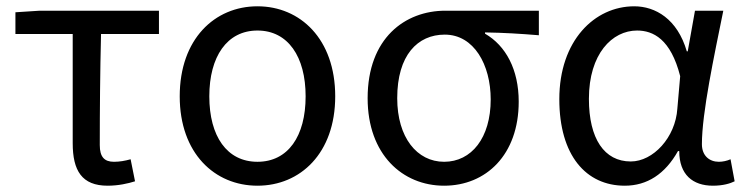

<svg xmlns="http://www.w3.org/2000/svg" viewBox="-20 -577 2370 610"><path d="M322 13C356 13 387 6 409 -1L395 -71C377 -66 360 -63 342 -63C312 -63 297 -78 297 -116C297 -226 298 -346 301 -469H485V-543H106L29 -538V-469H211V-122C211 -35 240 13 322 13Z M798 13C934 13 1045 -90 1045 -271C1045 -453 934 -557 798 -557C662 -557 551 -453 551 -271C551 -90 662 13 798 13ZM798 -63C701 -63 645 -144 645 -271C645 -397 701 -480 798 -480C895 -480 951 -397 951 -271C951 -144 895 -63 798 -63Z M1391 13C1524 13 1628 -85 1628 -254C1628 -356 1587 -432 1521 -470V-474C1581 -473 1631 -470 1692 -465V-543H1395C1267 -543 1148 -456 1148 -265C1148 -86 1259 13 1391 13ZM1391 -63C1305 -63 1242 -140 1242 -265C1242 -402 1307 -467 1393 -467C1486 -467 1539 -371 1539 -261C1539 -139 1478 -63 1391 -63Z M1965 13C2036 13 2093 -24 2134 -97H2138C2138 -22 2181 13 2245 13C2277 13 2300 6 2314 -1L2301 -71C2290 -66 2276 -63 2264 -63C2234 -63 2210 -82 2210 -119C2210 -218 2249 -400 2278 -543H2188L2165 -414H2162C2132 -517 2062 -557 1995 -557C1869 -557 1757 -448 1757 -262C1757 -83 1842 13 1965 13ZM1984 -64C1900 -64 1851 -136 1851 -263C1851 -406 1925 -480 2004 -480C2055 -480 2111 -453 2141 -335L2132 -232C2126 -140 2055 -64 1984 -64Z"/></svg>

Font: ChiuKong Gothic CL
Style: Regular
Weight: 400
Designer: Ryoko NISHIZUKA 西塚涼子 (kana, bopomofo & ideographs); Paul D. Hunt (Latin, Greek & Cyrillic); Sandoll Communications 산돌커뮤니
Foundry: Adobe
Version: Version 1.300